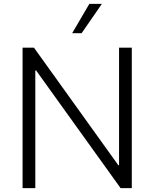

<svg xmlns="http://www.w3.org/2000/svg" viewBox="-20 -975 799 995"><path d="M663 -728H597V-119H593L156 -728H97V0H163V-610H167L605 0H663ZM354 -803H403L508 -955H443Z"/></svg>

Font: Wafeq Light
Style: Regular
Weight: 300
Designer: Rasmus Andersson & Azza Alameddine
Foundry: Google & TypeTogether
Version: Version 3.000;January 28, 2025;FontCreator 15.0.0.3014 64-bi